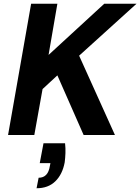

<svg xmlns="http://www.w3.org/2000/svg" viewBox="-20 -720 748 1024"><path d="M23 0 146 -700H286L239 -427L536 -700H708L402 -423L593 0H426L286 -318L207 -245L163 0ZM175 284 186 228Q211 228 226 212.5Q241 197 246 165L249 150H192L212 44H327Q330 71 329 97Q328 123 325 146Q313 210 275 247Q237 284 175 284Z"/></svg>

Font: DM Sans 24pt ExtraBold
Style: Italic
Weight: 800
Italic angle: -10°
Designer: Colophon Foundry, Jonny Pinhorn
Foundry: Colophon Foundry
Version: Version 4.004;gftools[0.9.30]